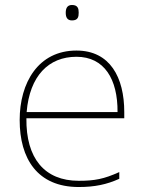

<svg xmlns="http://www.w3.org/2000/svg" viewBox="-20 -741 580 771"><path d="M269 -721C249 -721 244 -706 244 -690C244 -673 249 -659 269 -659C293 -659 296 -673 296 -690C296 -706 293 -721 269 -721ZM287 -538C133 -538 59 -408 59 -259C59 -104 130 10 296 10C360 10 408 0 459 -23V-50C397 -22 360 -15 296 -15C159 -15 84 -105 86 -266H479V-291C479 -430 422 -538 287 -538ZM287 -513C399 -513 453 -423 452 -291H87C99 -436 175 -513 287 -513Z"/></svg>

Font: Noto Sans Gurmukhi UI Thin
Style: Regular
Weight: 100
Designer: Jelle Bosma - Monotype Design Team
Foundry: Monotype Imaging Inc.
Version: Version 2.004